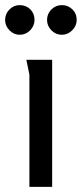

<svg xmlns="http://www.w3.org/2000/svg" viewBox="-34 -731 320 751"><path d="M81 -439Q81 -440 78 -453.5Q75 -467 72.5 -480.5Q70 -494 69 -497H170V0H81ZM101 -653Q101 -630 84 -612.5Q67 -595 43 -595Q20 -595 3 -612.5Q-14 -630 -14 -653Q-14 -677 3 -694Q20 -711 43 -711Q68 -711 84.5 -694.5Q101 -678 101 -653ZM266 -653Q266 -630 248.5 -612.5Q231 -595 208 -595Q184 -595 167 -612.5Q150 -630 150 -653Q150 -677 167 -694Q184 -711 208 -711Q232 -711 249 -694.5Q266 -678 266 -653Z"/></svg>

Font: Rosario Medium
Style: Regular
Weight: 500
Version: Version 1.201